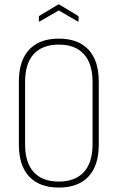

<svg xmlns="http://www.w3.org/2000/svg" viewBox="-20 -837 529 865"><path d="M245 8Q158 8 111.5 -41.5Q65 -91 65 -186V-469Q65 -564 111.5 -613.5Q158 -663 245 -663Q332 -663 378.5 -613.5Q425 -564 425 -469V-186Q425 -91 378.5 -41.5Q332 8 245 8ZM245 -19Q318 -19 357.5 -61.5Q397 -104 397 -187V-467Q397 -551 357.5 -593.5Q318 -636 245 -636Q171 -636 132 -593.5Q93 -551 93 -467V-187Q93 -104 132 -61.5Q171 -19 245 -19ZM160 -741Q155 -738 155 -743V-761Q155 -765 158 -766L241 -816Q245 -818 248 -816L331 -766Q334 -765 334 -761V-743Q334 -738 329 -741L245 -790Z"/></svg>

Font: Sofia Sans Cond ExtraLight
Style: Regular
Weight: 200
Width: 3
Designer: Botio Nikoltchev, Ani Petrova
Foundry: lettersoup
Version: Version 4.100; ttfautohint (v1.8.3)